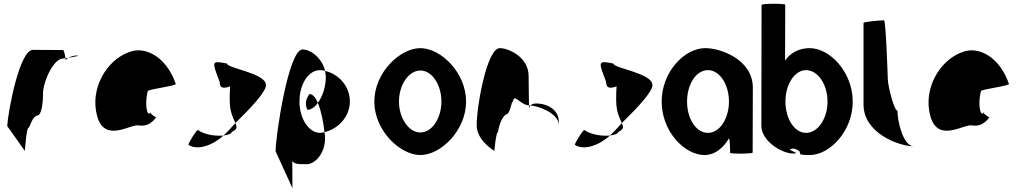

<svg xmlns="http://www.w3.org/2000/svg" viewBox="-20 -810 5393 1013"><path d="M18 -145 111 -14C111 -6 119 -135 130 -135C140 -142 148 -194 178 -201C197 -201 207 -258 207 -318C207 -378 262 -501 312 -501C312 -501 317 -502 325 -503C323 -520 318 -546 312 -546C312 -546 207 -547 154 -547C83 -547 23 -225 18 -145ZM325 -503C326 -498 326 -494 326 -491C326 -494 332 -500 341 -505C335 -504 330 -504 325 -503ZM341 -505C371 -510 410 -517 383 -517C367 -517 352 -511 341 -505Z M493 -196C534 -52 673 -160 714 -148C746 -144 775 -152 804 -191C796 -193 771 -212 773 -217C759 -188 740 -257 760 -330C768 -340 917 -358 907 -368C860 -506 749 -570 661 -535C542 -493 452 -341 493 -196ZM773 -217C773 -217 773 -218 773 -218C773 -218 773 -217 773 -217ZM805 -192 804 -191C806 -191 806 -191 805 -190Z M974 -46C1021 -14 1103 -43 1159 -95C1122 -91 1060 -98 1024 -124C1016 -124 974 -56 974 -46ZM1139 -378C1139 -340 1164 -344 1194 -354C1192 -333 1192 -306 1192 -279C1192 -218 1212 -184 1222 -161C1302 -239 1387 -329 1383 -362C1383 -424 1177 -450 1177 -475C1096 -490 1096 -490 1139 -378ZM1159 -95C1184 -98 1203 -105 1203 -114C1233 -128 1231 -140 1222 -161C1201 -137 1180 -114 1159 -95Z M1434 -12 1523 183 1522 40C1536 58 1563 56 1589 56C1638 63 1695 2 1695 -80C1695 -90 1694 -101 1692 -113C1684 -111 1677 -109 1669 -109C1609 -109 1560 -184 1560 -275C1560 -366 1607 -440 1669 -440C1678 -440 1687 -439 1695 -436C1680 -501 1622 -549 1576 -549C1502 -549 1434 -92 1434 -12ZM1603 -230C1623 -232 1642 -246 1657 -267C1645 -295 1630 -314 1613 -314C1589 -284 1590 -250 1603 -230ZM1657 -267C1675 -225 1687 -161 1692 -113C1765 -129 1826 -196 1826 -275C1826 -353 1769 -419 1695 -436C1697 -425 1699 -414 1699 -403C1699 -353 1682 -301 1657 -267Z M1955 -274C1955 -121 2091 8 2198 8C2305 8 2439 -121 2439 -274C2439 -428 2305 -556 2198 -556C2091 -556 1955 -428 1955 -274ZM2085 -274C2085 -362 2136 -438 2198 -438C2260 -438 2309 -362 2309 -274C2309 -188 2260 -111 2198 -111C2136 -111 2085 -188 2085 -274Z M2495 -149C2495 -68 2588 -14 2588 -14C2588 -6 2596 -112 2607 -112C2617 -171 2636 -200 2654 -208C2673 -208 2686 -314 2686 -261C2686 -331 2722 -256 2771 -254C2771 -281 2769 -346 2769 -409C2769 -510 2662 -556 2617 -556C2549 -556 2495 -250 2495 -149ZM2771 -254C2772 -246 2771 -242 2772 -241C2772 -237 2772 -246 2779 -254ZM2779 -254C2818 -250 2928 -215 2928 -149V-170C2928 -228 2872 -264 2808 -264C2793 -264 2784 -259 2779 -254Z M3013 -46C3060 -14 3142 -43 3198 -95C3161 -91 3099 -98 3063 -124C3055 -124 3013 -56 3013 -46ZM3178 -378C3178 -340 3203 -344 3233 -354C3231 -333 3231 -306 3231 -279C3231 -218 3251 -184 3261 -161C3341 -239 3426 -329 3422 -362C3422 -424 3216 -450 3216 -475C3135 -490 3135 -490 3178 -378ZM3198 -95C3223 -98 3242 -105 3242 -114C3272 -128 3270 -140 3261 -161C3240 -137 3219 -114 3198 -95Z M3471 -274C3471 -118 3590 8 3698 8C3750 8 3796 -28 3826 -80C3832 -76 3832 -4 3832 -4C3832 3 3951 2 3951 -5L3952 -347C3952 -500 3774 -558 3698 -556C3590 -554 3471 -430 3471 -274ZM3605 -274C3605 -366 3653 -440 3715 -440C3776 -440 3826 -366 3826 -274C3826 -184 3777 -109 3715 -109C3652 -109 3605 -184 3605 -274Z M3997 -146C3997 -66 4104 0 4165 0C4219 0 4105 -23 4168 -26C4238 -6 4157 8 4252 8C4358 8 4479 -118 4479 -274C4479 -430 4358 -556 4252 -556C4197 -556 4150 -532 4122 -490L4123 -785C4123 -792 3998 -792 3998 -784ZM4124 -274C4124 -366 4173 -440 4233 -440C4294 -440 4346 -366 4346 -274C4346 -184 4295 -109 4233 -109C4171 -109 4124 -184 4124 -274Z M4536 -258C4536 -108 4722 -38 4802 -38C4746 -38 4715 -167 4715 -226C4696 -227 4664 -361 4664 -394C4664 -401 4654 -703 4644 -703C4634 -703 4536 -696 4536 -689Z M4889 -196C4930 -52 5069 -160 5110 -148C5142 -144 5171 -152 5200 -191C5192 -193 5167 -212 5169 -217C5155 -188 5136 -257 5156 -330C5164 -340 5313 -358 5303 -368C5256 -506 5145 -570 5057 -535C4938 -493 4848 -341 4889 -196ZM5169 -217C5169 -217 5169 -218 5169 -218C5169 -218 5169 -217 5169 -217ZM5201 -192 5200 -191C5202 -191 5202 -191 5201 -190Z"/></svg>

Font: Ampere
Style: SuCnd
Weight: 400
Version: Version 1